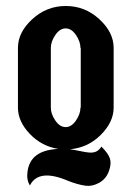

<svg xmlns="http://www.w3.org/2000/svg" viewBox="-20 -500 440 642"><path d="M360 -340V-140Q360 -92 317 -49Q274 -6 214 -1Q228 1 247 5Q266 9 277 10Q306 13 319 -10Q343 14 348 31.5Q353 49 343.5 74Q334 99 311 111.5Q288 124 266 121Q238 117 206 104Q109 63 80 120Q68 101 72 74Q81 2 175 -2Q119 -11 79.5 -52.5Q40 -94 40 -140V-340Q40 -392 88 -436Q136 -480 200 -480Q264 -480 312 -436Q360 -392 360 -340ZM150 -340V-140Q150 -119 165 -97Q180 -75 199.5 -75Q219 -75 234 -97Q249 -119 249 -140H250V-340H249Q249 -361 234 -383Q219 -405 199.5 -405Q180 -405 165 -383Q150 -361 150 -340Z"/></svg>

Font: SOV_ThonBuri
Style: Book
Weight: 400
Version: Version 1.00